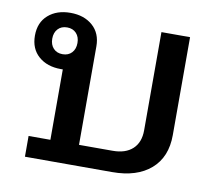

<svg xmlns="http://www.w3.org/2000/svg" viewBox="-67 -640 829 720"><g transform="rotate(10 348.0 -280.5)"><path d="M154 -79V-347H146Q94 -347 61.5 -375.5Q29 -404 29 -454Q29 -504 61.5 -532.5Q94 -561 146 -561Q198 -561 230.5 -532.5Q263 -504 263 -454V-79H391Q440 -79 467 -104Q494 -129 494 -175V-549H603V-176Q603 -92 550 -46Q497 0 403 0H71V-79ZM143 -403Q165 -403 178 -417Q191 -431 191 -454Q191 -477 178 -491Q165 -505 143 -505Q121 -505 108 -491Q95 -477 95 -454Q95 -431 108 -417Q121 -403 143 -403Z"/></g></svg>

Font: IBM Plex Sans Thai Looped Medium
Style: Regular
Weight: 500
Designer: Mike Abbink, Paul van der Laan, Pieter van Rosmalen, Ben Mitchell, Mark Frömberg
Foundry: Bold Monday
Version: Version 1.1